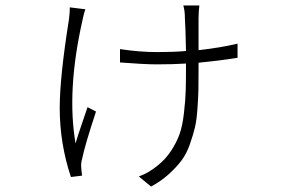

<svg xmlns="http://www.w3.org/2000/svg" viewBox="-20 -609 1040 704"><path d="M236 -582 293 -575Q288 -562 282 -533Q224 -275 257 -83Q263 -105 280.5 -156Q298 -207 301 -216L332 -200Q291 -76 281 -26Q276 -10 278 6Q278 14 281 35L240 40Q199 -83 199 -213Q199 -326 233 -539Q236 -563 236 -582ZM851 -449V-397Q781 -386 708 -379Q708 -370 708 -351Q708 -303 707.5 -278.5Q707 -254 704 -211Q701 -168 695 -142.5Q689 -117 676.5 -81Q664 -45 645.5 -20.5Q627 4 599 29.5Q571 55 534 75L489 38Q524 26 558 -2Q588 -26 608 -57Q628 -88 638.5 -117.5Q649 -147 654.5 -194.5Q660 -242 661 -277.5Q662 -313 662 -376Q614 -373 555 -373Q509 -373 420 -380V-429Q492 -418 557 -418Q617 -418 662 -422Q660 -518 658 -540Q658 -571 652 -589H711Q708 -565 708 -541V-425Q788 -434 851 -449Z"/></svg>

Font: Noto Sans Korean Light
Style: Regular
Weight: 300
Designer: Ryoko NISHIZUKA  (kana & ideographs); Paul D. Hunt (Latin, Greek & Cyrillic); Wenlong ZHANG  (bopomofo); Sandoll Communi
Foundry: Adobe Systems Incorporated
Version: Version 1.000;PS 1;hotconv 1.0.78;makeotf.lib2.5.61930